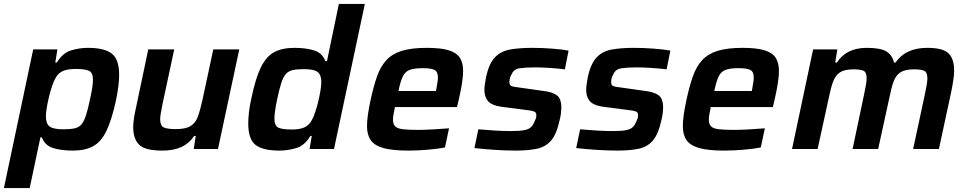

<svg xmlns="http://www.w3.org/2000/svg" viewBox="-36 -763 4952 983"><path d="M-16 200 134 -510H258L247 -443H255Q285 -492 328 -505Q371 -518 414 -518Q498 -518 536 -489Q574 -460 574 -379Q574 -354 570 -322Q566 -290 558 -250Q536 -149 509 -93Q482 -37 441 -14.5Q400 8 337 8Q278 8 236 -5Q194 -18 178 -60H171L116 200ZM287 -101Q322 -101 344.5 -105.5Q367 -110 380.5 -125.5Q394 -141 404 -172Q414 -203 425 -255Q440 -323 440 -354Q440 -391 419.5 -400.5Q399 -410 350 -410Q308 -410 284 -398.5Q260 -387 247 -361Q239 -347 230.5 -322Q222 -297 215 -268Q208 -239 203.5 -212Q199 -185 199 -167Q199 -130 218 -115.5Q237 -101 287 -101Z M795 8Q707 8 676.5 -22Q646 -52 646 -113Q646 -132 650 -158.5Q654 -185 661 -215L723 -510H856L797 -235Q792 -209 788 -187.5Q784 -166 784 -152Q784 -119 802.5 -110.5Q821 -102 864 -102Q914 -102 939.5 -117.5Q965 -133 977 -166Q989 -199 1000 -249L1056 -510H1189L1080 0H956L966 -67H958Q933 -29 893 -10.5Q853 8 795 8Z M1394 8Q1310 8 1272.5 -21Q1235 -50 1235 -131Q1235 -156 1238.5 -188Q1242 -220 1251 -260Q1272 -361 1299 -417Q1326 -473 1367 -495.5Q1408 -518 1471 -518Q1530 -518 1572 -505Q1614 -492 1630 -450H1638L1699 -743H1832L1674 0H1549L1560 -67H1553Q1524 -18 1481 -5Q1438 8 1394 8ZM1458 -100Q1500 -100 1524 -111.5Q1548 -123 1561 -149Q1569 -163 1577.5 -188Q1586 -213 1593 -242Q1600 -271 1604.5 -298Q1609 -325 1609 -343Q1609 -380 1590 -394.5Q1571 -409 1522 -409Q1486 -409 1464 -404.5Q1442 -400 1428 -384.5Q1414 -369 1404 -338Q1394 -307 1383 -255Q1369 -187 1369 -156Q1369 -119 1389 -109.5Q1409 -100 1458 -100Z M2055 8Q1973 8 1927 -5Q1881 -18 1862 -45.5Q1843 -73 1843 -117Q1843 -144 1848 -178.5Q1853 -213 1862 -254Q1877 -323 1894.5 -372.5Q1912 -422 1941.5 -454.5Q1971 -487 2020.5 -502.5Q2070 -518 2149 -518Q2221 -518 2261.5 -505.5Q2302 -493 2318.5 -467Q2335 -441 2335 -401Q2335 -372 2329 -334.5Q2323 -297 2313 -254L2304 -215H1986Q1982 -195 1979 -178.5Q1976 -162 1976 -150Q1976 -128 1987 -116.5Q1998 -105 2026 -101.5Q2054 -98 2105 -98Q2137 -98 2181.5 -100.5Q2226 -103 2263 -106L2242 -8Q2207 -1 2154.5 3.5Q2102 8 2055 8ZM2004 -297H2196L2198 -307Q2201 -326 2203.5 -340Q2206 -354 2206 -365Q2206 -397 2187.5 -405.5Q2169 -414 2128 -414Q2084 -414 2061 -405Q2038 -396 2026 -371Q2014 -346 2004 -297Z M2604 8Q2553 8 2494 4Q2435 0 2393 -5L2413 -101Q2457 -97 2499.5 -94.5Q2542 -92 2581 -92Q2624 -92 2647.5 -96.5Q2671 -101 2682.5 -112Q2694 -123 2701 -142Q2710 -158 2710 -173Q2710 -188 2698 -192.5Q2686 -197 2657 -200L2527 -217Q2481 -224 2462.5 -245.5Q2444 -267 2444 -304Q2444 -314 2446.5 -332.5Q2449 -351 2453 -371Q2468 -438 2498 -469.5Q2528 -501 2575.5 -509.5Q2623 -518 2690 -518Q2738 -518 2790.5 -514Q2843 -510 2875 -504L2856 -408Q2815 -413 2775 -415.5Q2735 -418 2702 -418Q2655 -418 2624.5 -413.5Q2594 -409 2583 -382Q2578 -374 2575 -364.5Q2572 -355 2572 -342Q2572 -327 2582.5 -322.5Q2593 -318 2622 -315L2749 -297Q2791 -292 2814.5 -275.5Q2838 -259 2838 -211Q2838 -201 2836 -183.5Q2834 -166 2829 -147Q2814 -77 2786 -44Q2758 -11 2713 -1.5Q2668 8 2604 8Z M3125 8Q3074 8 3015 4Q2956 0 2914 -5L2934 -101Q2978 -97 3020.5 -94.5Q3063 -92 3102 -92Q3145 -92 3168.5 -96.5Q3192 -101 3203.5 -112Q3215 -123 3222 -142Q3231 -158 3231 -173Q3231 -188 3219 -192.5Q3207 -197 3178 -200L3048 -217Q3002 -224 2983.5 -245.5Q2965 -267 2965 -304Q2965 -314 2967.5 -332.5Q2970 -351 2974 -371Q2989 -438 3019 -469.5Q3049 -501 3096.5 -509.5Q3144 -518 3211 -518Q3259 -518 3311.5 -514Q3364 -510 3396 -504L3377 -408Q3336 -413 3296 -415.5Q3256 -418 3223 -418Q3176 -418 3145.5 -413.5Q3115 -409 3104 -382Q3099 -374 3096 -364.5Q3093 -355 3093 -342Q3093 -327 3103.5 -322.5Q3114 -318 3143 -315L3270 -297Q3312 -292 3335.5 -275.5Q3359 -259 3359 -211Q3359 -201 3357 -183.5Q3355 -166 3350 -147Q3335 -77 3307 -44Q3279 -11 3234 -1.5Q3189 8 3125 8Z M3672 8Q3590 8 3544 -5Q3498 -18 3479 -45.5Q3460 -73 3460 -117Q3460 -144 3465 -178.5Q3470 -213 3479 -254Q3494 -323 3511.5 -372.5Q3529 -422 3558.5 -454.5Q3588 -487 3637.5 -502.5Q3687 -518 3766 -518Q3838 -518 3878.5 -505.5Q3919 -493 3935.5 -467Q3952 -441 3952 -401Q3952 -372 3946 -334.5Q3940 -297 3930 -254L3921 -215H3603Q3599 -195 3596 -178.5Q3593 -162 3593 -150Q3593 -128 3604 -116.5Q3615 -105 3643 -101.5Q3671 -98 3722 -98Q3754 -98 3798.5 -100.5Q3843 -103 3880 -106L3859 -8Q3824 -1 3771.5 3.5Q3719 8 3672 8ZM3621 -297H3813L3815 -307Q3818 -326 3820.5 -340Q3823 -354 3823 -365Q3823 -397 3804.5 -405.5Q3786 -414 3745 -414Q3701 -414 3678 -405Q3655 -396 3643 -371Q3631 -346 3621 -297Z M4019 0 4127 -510H4251L4240 -443H4249Q4297 -518 4402 -518Q4471 -518 4501.5 -500Q4532 -482 4541 -443H4549Q4600 -518 4712 -518Q4792 -518 4820.5 -489.5Q4849 -461 4849 -402Q4849 -382 4845 -354.5Q4841 -327 4835 -297L4771 0H4639L4698 -275Q4704 -303 4708 -325.5Q4712 -348 4712 -361Q4712 -393 4696 -400.5Q4680 -408 4643 -408Q4598 -408 4574.5 -393Q4551 -378 4539 -345.5Q4527 -313 4517 -261L4460 0H4329L4387 -275Q4393 -303 4397 -325.5Q4401 -348 4401 -361Q4401 -393 4385.5 -400.5Q4370 -408 4333 -408Q4288 -408 4264.5 -392.5Q4241 -377 4229 -344.5Q4217 -312 4207 -261L4150 0Z"/></svg>

Font: Saira SemiBold
Style: Italic
Weight: 600
Italic angle: -12°
Designer: Hector Gatti with collaboration of the Omnibus-Type team
Foundry: Omnibus-Type
Version: Version 1.100; ttfautohint (v1.8.3)